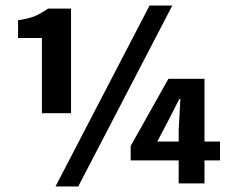

<svg xmlns="http://www.w3.org/2000/svg" viewBox="-20 -661 822 692"><path d="M131 -253V-524H45V-588Q85 -594 107 -603.5Q129 -613 153 -630H236V-253ZM180 11 519 -641H601L262 11ZM624 0V-191L630 -304H626L588 -229L547 -151H773V-83H451V-135L587 -377H717V0Z"/></svg>

Font: Narnoor ExtraBold
Style: Regular
Weight: 800
Designer: S. Sridhar Murthy
Foundry: SIL International
Version: Version 3.000